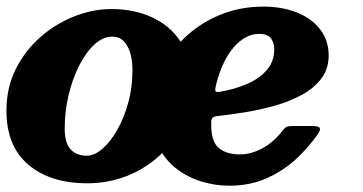

<svg xmlns="http://www.w3.org/2000/svg" viewBox="-25 -558 1126 595"><path d="M444.5 -203.5Q444.5 -271.5 471 -332Q497.5 -392.5 544.5 -438.5Q591.5 -484.5 654.5 -511Q717.5 -537.5 791 -537.5Q850 -537.5 895.8 -519Q941.5 -500.5 967.5 -466.5Q993.5 -432.5 993.5 -386Q993.5 -344.5 971 -314.8Q948.5 -285 911.2 -264.5Q874 -244 828.2 -231Q782.5 -218 735.2 -210.2Q688 -202.5 646.5 -198Q636 -196.5 632.8 -192Q629.5 -187.5 629.5 -175Q629 -119.5 652.8 -99.5Q676.5 -79.5 719 -79.5Q753 -79.5 788.2 -98.5Q823.5 -117.5 850 -152.5Q856 -160 861.2 -163.8Q866.5 -167.5 881 -167.5H941.5Q961.5 -167.5 965.5 -162Q969.5 -156.5 960 -142.5Q932 -102 892.8 -65.5Q853.5 -29 801.8 -5.8Q750 17.5 686 17.5Q642 17.5 599.2 4.5Q556.5 -8.5 521.5 -35.5Q486.5 -62.5 465.5 -104.2Q444.5 -146 444.5 -203.5ZM656 -273.5Q701 -281 739.2 -297.2Q777.5 -313.5 801 -340Q824.5 -366.5 825 -405Q825 -424.5 815 -438.8Q805 -453 777 -453Q736.5 -453 700.2 -412.5Q664 -372 644.5 -295Q641 -281 642.5 -276.2Q644 -271.5 656 -273.5ZM-5 -215Q-5 -286.5 24 -344.2Q53 -402 101 -443.8Q149 -485.5 206.5 -507.8Q264 -530 321 -530Q390.5 -530 446.5 -504.2Q502.5 -478.5 535 -428.5Q567.5 -378.5 567.5 -305Q567.5 -234 541.2 -176Q515 -118 469.8 -76.2Q424.5 -34.5 366.8 -12.2Q309 10 246 10Q131 10 63 -47.5Q-5 -105 -5 -215ZM175.5 -160Q175.5 -115.5 193.5 -95.5Q211.5 -75.5 244 -75.5Q267.5 -75.5 292.2 -96.8Q317 -118 338.2 -155.2Q359.5 -192.5 372.5 -240Q385.5 -287.5 385.5 -340Q385.5 -387.5 369.2 -416Q353 -444.5 323 -444.5Q294 -444.5 267.5 -420Q241 -395.5 220.2 -354.5Q199.5 -313.5 187.5 -263Q175.5 -212.5 175.5 -160Z"/></svg>

Font: Besley* Heavy
Style: Italic
Weight: 800
Italic angle: -13°
Designer: Owen Earl
Foundry: indestructible type*
Version: Version 3.000; ttfautohint (v1.8.3)